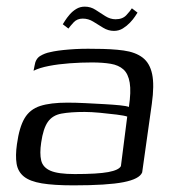

<svg xmlns="http://www.w3.org/2000/svg" viewBox="-20 -551 523 578"><path d="M201 7Q142 7 106 1Q70 -5 52 -19.5Q34 -34 30 -58Q26 -82 31 -117Q38 -168 54 -195Q70 -222 101 -232Q132 -242 183 -242Q208 -242 237.5 -240.5Q267 -239 294 -237.5Q321 -236 341 -234Q361 -232 368 -229Q375 -275 370.5 -302Q366 -329 351.5 -342Q337 -355 313 -359Q289 -363 257 -363Q224 -363 190 -360.5Q156 -358 127.5 -352.5Q99 -347 81 -338L84 -353Q87 -374 101 -382.5Q115 -391 131 -394Q151 -399 188 -402Q225 -405 265 -404Q316 -404 352 -399Q388 -394 409.5 -377.5Q431 -361 438 -328Q445 -295 437 -238L408 -32Q400 -12 351.5 -2.5Q303 7 201 7ZM205 -27Q274 -27 306 -33Q338 -39 344 -51L363 -200Q355 -203 331.5 -206Q308 -209 281 -211.5Q254 -214 235 -214Q192 -214 165 -209Q138 -204 124 -184Q110 -164 104 -122Q99 -89 104 -68Q109 -47 132 -37Q155 -27 205 -27ZM323 -458Q306 -458 290.5 -467.5Q275 -477 260.5 -486Q246 -495 229 -495Q212 -495 201.5 -483.5Q191 -472 186 -465L169 -478Q171 -481 176 -489Q181 -497 189.5 -507Q198 -517 209.5 -524Q221 -531 235 -531Q253 -531 267.5 -521.5Q282 -512 297 -502.5Q312 -493 328 -493Q349 -493 360.5 -505.5Q372 -518 377 -526L394 -513Q392 -510 386.5 -501.5Q381 -493 371.5 -483Q362 -473 350 -465.5Q338 -458 323 -458Z"/></svg>

Font: Genos
Style: Italic
Weight: 400
Italic angle: -8°
Version: Version 1.010